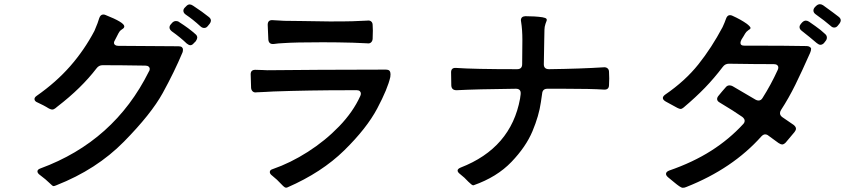

<svg xmlns="http://www.w3.org/2000/svg" viewBox="-20 -859 4040 913"><path d="M882 -838Q889 -838 898 -832Q945 -801 972 -779Q983 -771 983 -761Q983 -754 977 -746L968 -735Q961 -726 951 -726Q942 -726 934 -733Q897 -767 864 -789Q852 -797 852 -808Q852 -816 859 -823L865 -829Q873 -838 882 -838ZM850 -624Q850 -615 848 -610Q809 -517 754 -417Q699 -317 569 -185Q439 -53 248 22Q239 26 234 26Q230 26 214.5 10.5Q199 -5 171 -26Q158 -35 158 -44Q158 -53 172 -58Q523 -187 688 -519Q692 -524 692 -531Q692 -538 686.5 -542.5Q681 -547 671 -547Q553 -549 468 -549Q450 -549 439 -534Q367 -440 254 -353Q251 -350 243 -344Q235 -338 229 -338Q219 -338 201 -350Q196 -353 186.5 -358Q177 -363 160 -371Q144 -377 144 -388Q144 -396 154 -403Q247 -468 314 -544.5Q381 -621 429 -712Q447 -754 452 -773Q458 -790 471 -790Q477 -790 481 -788Q570 -753 571 -734Q571 -727 565 -723Q559 -719 554 -715Q549 -711 544 -702L527 -669Q522 -661 522 -656Q522 -649 527.5 -645Q533 -641 543 -641L829 -639Q840 -639 845 -634.5Q850 -630 850 -624ZM817 -759Q826 -759 832 -754Q879 -724 909 -697Q918 -690 918 -680Q918 -674 911 -663L902 -654Q894 -644 885 -644Q878 -644 868 -652Q838 -681 797 -710Q786 -719 786 -728Q786 -737 793 -744L799 -751Q807 -759 817 -759Z M1283 -650Q1258 -647 1256 -671L1253 -741Q1253 -766 1279 -763Q1288 -762 1332 -760L1416 -759Q1514 -757 1548 -757Q1625 -757 1656 -758L1679 -759Q1688 -759 1726 -761Q1738 -763 1745 -757Q1752 -751 1752 -740Q1753 -732 1753 -714Q1753 -687 1752 -674Q1751 -663 1744 -657Q1737 -651 1726 -653Q1696 -655 1680 -655L1657 -656Q1585 -658 1514 -658Q1383 -658 1328 -654Q1303 -653 1283 -650ZM1837 -506Q1837 -498 1836 -493Q1824 -438 1774 -343.5Q1724 -249 1617 -144Q1510 -39 1347 32Q1340 35 1334 31.5Q1328 28 1316 15Q1299 -4 1274 -24Q1263 -32 1263 -41Q1263 -51 1277 -55Q1361 -84 1444 -137Q1527 -190 1593 -258.5Q1659 -327 1693 -402Q1696 -408 1696 -414Q1696 -421 1691 -425.5Q1686 -430 1677 -430H1638Q1449 -430 1280 -424L1244 -422Q1230 -422 1200 -420Q1189 -418 1182 -424Q1175 -430 1174 -441Q1172 -485 1172 -506Q1172 -527 1194 -527Q1215 -527 1228.5 -526Q1242 -525 1251 -525Q1340 -526 1500 -527Q1660 -528 1813 -528Q1828 -528 1832.5 -522Q1837 -516 1837 -506Z M2876 -517Q2877 -507 2877 -486Q2877 -465 2876 -455Q2876 -431 2851 -433Q2790 -437 2661 -437H2583Q2560 -437 2558 -414L2552 -373Q2543 -309 2512 -235Q2481 -161 2412 -89Q2343 -17 2232 22Q2228 23 2221.5 18Q2215 13 2207 5Q2189 -15 2168 -31Q2156 -40 2156 -48Q2156 -56 2170 -62Q2410 -155 2453 -390Q2453 -394 2454.5 -401.5Q2456 -409 2456 -416Q2456 -437 2433 -437Q2246 -435 2151 -430Q2127 -430 2126 -453Q2125 -473 2125 -515Q2125 -538 2149 -536Q2232 -530 2439 -530Q2463 -530 2463 -554Q2464 -594 2464 -669Q2464 -718 2458 -755L2457 -762Q2457 -781 2478 -782Q2524 -782 2559 -777Q2575 -774 2578 -770Q2580 -768 2580 -764Q2580 -761 2577.5 -755.5Q2575 -750 2574 -746Q2569 -731 2569 -718L2568 -669Q2566 -593 2566 -553Q2566 -530 2591 -530Q2741 -532 2851 -539Q2862 -540 2869 -534Q2876 -528 2876 -517Z M3879 -839Q3886 -839 3894 -834Q3952 -792 3967 -780Q3978 -772 3978 -762Q3978 -755 3972 -747L3964 -737Q3957 -728 3947 -728Q3938 -728 3931 -735Q3901 -761 3860 -790Q3848 -798 3848 -809Q3848 -817 3855 -825L3860 -830Q3869 -839 3879 -839ZM3837 -627Q3837 -618 3832 -607Q3793 -519 3762 -456Q3731 -393 3694 -336Q3689 -328 3689 -321Q3689 -310 3700 -302L3754 -265Q3765 -256 3765 -247Q3765 -240 3758 -231L3716 -181Q3707 -172 3699 -172Q3693 -172 3682 -179Q3650 -203 3634 -214Q3627 -220 3618 -220Q3610 -220 3601 -211Q3464 -57 3244 30Q3236 34 3226 34Q3221 34 3210 26.5Q3199 19 3186 8L3158 -15Q3147 -24 3147 -32Q3147 -42 3162 -48Q3275 -87 3361.5 -142Q3448 -197 3514 -269Q3521 -276 3521 -285Q3521 -294 3510 -303Q3470 -331 3403 -371Q3390 -378 3390 -388Q3390 -396 3397 -404Q3413 -424 3431 -444Q3438 -453 3449 -453Q3457 -453 3464 -449L3573 -385Q3580 -381 3587 -381Q3599 -381 3606 -393Q3646 -456 3678 -526Q3681 -532 3681 -538Q3681 -545 3675.5 -549.5Q3670 -554 3660 -554Q3574 -554 3446 -556Q3428 -556 3417 -541Q3376 -487 3332.5 -442Q3289 -397 3231 -348Q3223 -341 3216 -341Q3211 -341 3201 -346Q3191 -351 3179 -358L3146 -376Q3132 -384 3132 -393Q3132 -401 3143 -409Q3238 -474 3301 -553Q3364 -632 3416 -730Q3427 -754 3432 -769Q3438 -787 3451 -787Q3457 -787 3463 -784Q3503 -766 3531 -746Q3539 -740 3544 -734.5Q3549 -729 3549 -726Q3549 -721 3538 -715Q3528 -708 3523 -699Q3518 -690 3516 -687L3506 -671Q3501 -661 3501 -655Q3501 -642 3518 -642Q3727 -642 3816 -640Q3824 -640 3830.5 -636Q3837 -632 3837 -627ZM3812 -761Q3819 -761 3827 -756Q3831 -753 3857 -735Q3883 -717 3904 -697Q3912 -690 3912 -680Q3912 -671 3905 -663L3898 -654Q3890 -646 3881 -646Q3874 -646 3864 -654Q3829 -684 3793 -712Q3782 -720 3782 -730Q3782 -738 3788 -745L3794 -752Q3803 -761 3812 -761Z"/></svg>

Font: Shippori Gochic B2 Bold
Style: Regular
Weight: 700
Designer: FONTDASU
Foundry: FONTDASU / Google Inc. / but / Adobe
Version: Version 1.130